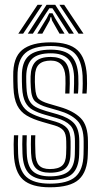

<svg xmlns="http://www.w3.org/2000/svg" viewBox="-20 -788 428 816"><path d="M191.8 -54Q152.2 -54 133 -72.6Q113.8 -91.2 112 -137.2Q111.5 -156 111.2 -175.5Q111 -195 112 -213H130.2Q129.2 -195 129.5 -177.4Q129.8 -159.8 130.5 -137.8Q131.5 -100.8 146 -85.1Q160.5 -69.5 191.8 -69.5Q227.5 -69.5 243.8 -83.9Q260 -98.2 261 -132.8Q261.8 -150.8 261.8 -160.9Q261.8 -171 261.5 -187.8Q261.2 -219.8 249.4 -233.6Q237.5 -247.5 211.8 -255L160.5 -269.8Q120 -281.2 93.4 -297Q66.8 -312.8 53 -340.4Q39.2 -368 37.2 -415.2Q36.5 -432 36.4 -442.5Q36.2 -453 36.2 -465.2Q34.8 -543.2 74.1 -575.6Q113.5 -608 195.8 -608Q273.5 -608 309 -575.1Q344.5 -542.2 349.2 -467Q350 -455 349.9 -432.6Q349.8 -410.2 348 -390.5H329.8Q331.5 -410.8 331.6 -432.9Q331.8 -455 331 -466Q327.2 -533 296 -562.8Q264.8 -592.5 195.8 -592.5Q120.8 -592.5 87.2 -562.2Q53.8 -532 54.5 -464Q54.5 -453 54.6 -441.9Q54.8 -430.8 55.5 -415.5Q58.2 -371.2 71.1 -346.6Q84 -322 107.4 -308.8Q130.8 -295.5 165.5 -285.5L216.5 -270.8Q249.5 -261 264.8 -243.6Q280 -226.2 280 -187.8Q280 -169.5 280.1 -160.1Q280.2 -150.8 279.5 -132.2Q278.5 -91.5 258.6 -72.8Q238.8 -54 191.8 -54ZM191.8 -23Q133 -23 105.4 -48.6Q77.8 -74.2 75.5 -135.8Q74.8 -154.2 74.6 -175.2Q74.5 -196.2 75.5 -213H93.8Q92.8 -196.2 92.9 -175.6Q93 -155 93.8 -136.5Q95.8 -82.8 119.2 -60.6Q142.8 -38.5 191.8 -38.5Q246.8 -38.5 271.8 -60Q296.8 -81.5 298 -132.5Q298.5 -147.8 298.5 -159.9Q298.5 -172 298.5 -187.8Q298.5 -235.2 278.4 -255.5Q258.2 -275.8 220.8 -286.2L170.5 -300.5Q140.2 -309.2 119.5 -320.8Q98.8 -332.2 87.5 -354.1Q76.2 -376 74 -415.2Q73.2 -429.2 73.1 -441.1Q73 -453 73 -464Q72.2 -524 101.9 -550.5Q131.5 -577 195.8 -577Q256 -577 282.9 -550Q309.8 -523 312.8 -465.2Q313.5 -453.2 313.4 -431.2Q313.2 -409.2 311.5 -390.5H293.5Q294.5 -409 294.8 -431.9Q295 -454.8 294.8 -462.8Q292.2 -516 268.2 -538.8Q244.2 -561.5 195.8 -561.5Q141.2 -561.5 116.9 -538.4Q92.5 -515.2 91.5 -464.5Q91.2 -449.2 91.6 -439.1Q92 -429 92.5 -415.8Q94 -381.2 103.5 -362.4Q113 -343.5 130.9 -333.8Q148.8 -324 175.5 -316.2L225.2 -302Q271.8 -288.5 294.4 -264.4Q317 -240.2 317 -187.8Q317 -174.5 317 -161.8Q317 -149 316.5 -132.2Q315 -74.2 286.5 -48.6Q258 -23 191.8 -23ZM191.8 8Q114 8 77.9 -24.5Q41.8 -57 38.8 -134.2Q38 -154.8 38 -174.8Q38 -194.8 39.2 -213H57.5Q56.2 -196.5 56.2 -175.4Q56.2 -154.2 57 -135Q59.8 -65.2 91.8 -36.4Q123.8 -7.5 191.8 -7.5Q267.8 -7.5 300.6 -36.8Q333.5 -66 335 -131.8Q335.5 -150.2 335.5 -159.9Q335.5 -169.5 335.5 -187.8Q335.5 -248 308.4 -275.5Q281.2 -303 229.8 -317.8L180.5 -332Q147.5 -341.5 130.2 -356.4Q113 -371.2 111 -415.8Q110.2 -430.2 109.9 -440.1Q109.5 -450 110 -463.5Q111.2 -505.5 130.9 -525.8Q150.5 -546 195.8 -546Q235 -546 254.8 -526.6Q274.5 -507.2 276.2 -462.2Q276.8 -452.5 276.6 -432.6Q276.5 -412.8 275.2 -390.5H257.2Q258.2 -411 258.4 -432.4Q258.5 -453.8 258 -461.5Q254.2 -530.5 195.8 -530.5Q163 -530.5 146.1 -514.9Q129.2 -499.2 128.5 -463.5Q128 -449.2 128.2 -439.5Q128.5 -429.8 129.5 -416Q131.5 -379 144.5 -367.6Q157.5 -356.2 185.8 -347.8L234.2 -333.5Q292.2 -316.8 323 -286Q353.8 -255.2 353.8 -187.8Q353.8 -169 353.9 -159.5Q354 -150 353.2 -131.8Q351.8 -58.8 315.4 -25.4Q279 8 191.8 8ZM57.8 -645 139.5 -767.5H160L78.5 -645ZM98.2 -645 177.8 -767.5H214.8L294 -645H272.8L220 -726.8L202.8 -752.8H189.8L172.2 -726.5L119.8 -645ZM313.8 -645 232.5 -767.5H252.8L334.8 -645ZM138.5 -645 179 -711.2 189.2 -731.5H203.2L213.8 -711.2L254.2 -645H233L201.2 -700.8L197.8 -715.2H194.8L191.2 -700.8L160 -645Z"/></svg>

Font: Big Shoulders Inline Text SemiBold
Style: Regular
Weight: 600
Designer: Patric King
Foundry: XO Type Co
Version: Version 1.000